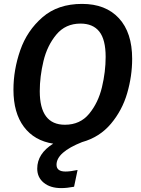

<svg xmlns="http://www.w3.org/2000/svg" viewBox="-20 -726 723 985"><path d="M270 119Q270 154 316 154Q341 154 378 146L360 232Q323 239 294 239Q238 239 204.5 211.5Q171 184 171 139Q171 62 253 11Q156 -4 102.5 -75.5Q49 -147 49 -266Q49 -368 84 -468.5Q119 -569 198 -637.5Q277 -706 401 -706Q522 -706 590 -632.5Q658 -559 658 -424Q658 -336 632.5 -248Q607 -160 549 -91Q491 -22 401 3Q270 55 270 119ZM313 -86Q391 -86 437.5 -142.5Q484 -199 503 -278.5Q522 -358 522 -434Q522 -523 489.5 -564Q457 -605 393 -605Q316 -605 269 -548.5Q222 -492 203 -412.5Q184 -333 184 -258Q184 -86 313 -86Z"/></svg>

Font: FiraGO Medium
Style: Italic
Weight: 500
Italic angle: -8°
Designer: bBox Type GmbH
Foundry: bBox Type GmbH
Version: Version 1.001